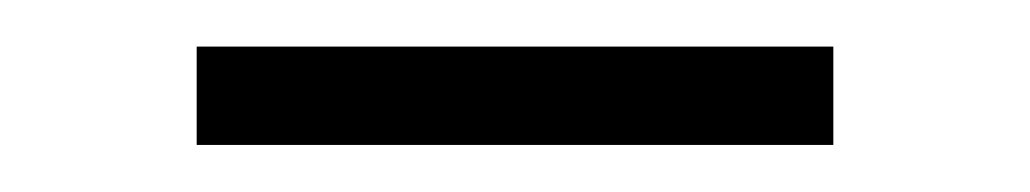

<svg xmlns="http://www.w3.org/2000/svg" viewBox="-20 -705 440 82"><path d="M64 -643.1V-685.1H335.9V-643.1Z"/></svg>

Font: Ribes
Style: Regular
Weight: 400
Designer: Luigi Gorlero
Foundry: Collletttivo
Version: Version 2.100;Glyphs 3.2 (3217)